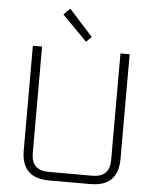

<svg xmlns="http://www.w3.org/2000/svg" viewBox="-60 -949 802 998"><g transform="rotate(5 341.5 -449.5)"><path d="M89 -144V-690H137V-134Q137 -44 228 -44H456Q546 -44 546 -134V-690H594V-144Q594 0 450 0H233Q89 0 89 -144ZM233 -866 266 -899 390 -762 362 -735Z"/></g></svg>

Font: Oxanium ExtraLight
Style: Regular
Weight: 200
Designer: Severin Meyer
Version: Version 2.000